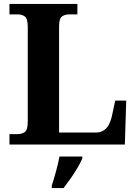

<svg xmlns="http://www.w3.org/2000/svg" viewBox="-20 -734 694 975"><path d="M28 0V-53H70Q92 -53 106.5 -64Q121 -75 121 -118V-596Q121 -639 106.5 -650Q92 -661 70 -661H28V-714H373V-661H331Q310 -661 295 -650.5Q280 -640 280 -600V-61H466Q489 -61 505.5 -71Q522 -81 532.5 -100.5Q543 -120 549 -148L565 -223H621L614 0ZM243 208Q253 178 264.5 136Q276 94 282 61H398V71Q389 92 373 119Q357 146 338.5 172.5Q320 199 303 221H243Z"/></svg>

Font: Noto Serif Vithkuqi
Style: Bold
Weight: 700
Version: Version 1.005